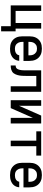

<svg xmlns="http://www.w3.org/2000/svg" viewBox="1276 -1858 749 3340"><g transform="rotate(90 1650.0 -187.5)"><path d="M435 167V0H73V-530H170V-85H380V-530H477V-85H524V167Z M827 12Q798 12 769 7Q740 2 714 -11Q688 -24 667.5 -45Q647 -66 634 -92Q621 -118 616 -147Q611 -176 611 -205V-325Q611 -354 616 -382.5Q621 -411 633.5 -437Q646 -463 666.5 -484Q687 -505 713 -518.5Q739 -532 767.5 -537Q796 -542 825 -542Q854 -542 882.5 -537Q911 -532 937 -518.5Q963 -505 983.5 -484Q1004 -463 1016.5 -437Q1029 -411 1034 -382.5Q1039 -354 1039 -325V-222H708V-205Q708 -188 710 -171.5Q712 -155 719 -139.5Q726 -124 737 -110.5Q748 -97 762.5 -88.5Q777 -80 793.5 -76.5Q810 -73 827 -73Q846 -73 864.5 -76.5Q883 -80 899.5 -89Q916 -98 927.5 -113.5Q939 -129 940 -148H1037Q1036 -124 1027.5 -100.5Q1019 -77 1003.5 -57.5Q988 -38 967.5 -24.5Q947 -11 924 -2.5Q901 6 876.5 9Q852 12 827 12ZM708 -308H942V-325Q942 -342 940 -358.5Q938 -375 931.5 -390.5Q925 -406 914 -419Q903 -432 889 -441Q875 -450 858.5 -453.5Q842 -457 825 -457Q808 -457 791.5 -453.5Q775 -450 761 -441Q747 -432 736 -419Q725 -406 718.5 -390.5Q712 -375 710 -358.5Q708 -342 708 -325Z M1480 0V-445H1300V-272Q1300 -253 1299.5 -234Q1299 -215 1298 -196Q1297 -177 1294 -158Q1291 -139 1286 -121Q1281 -103 1273.5 -85.5Q1266 -68 1255 -52.5Q1244 -37 1227.5 -26.5Q1211 -16 1193 -10Q1175 -4 1156 -2Q1137 0 1118 0V-85Q1133 -85 1146.5 -89.5Q1160 -94 1170 -104.5Q1180 -115 1185.5 -128.5Q1191 -142 1194.5 -156Q1198 -170 1199.5 -184Q1201 -198 1202 -212.5Q1203 -227 1203 -241.5Q1203 -256 1203 -270V-530H1577V0Z M1723 0V-530H1820V-144L1990 -530H2127V0H2030V-386L1860 0Z M2427 0V-445H2264V-530H2686V-445H2523V0Z M3027 12Q2998 12 2969 7Q2940 2 2914 -11Q2888 -24 2867.5 -45Q2847 -66 2834 -92Q2821 -118 2816 -147Q2811 -176 2811 -205V-325Q2811 -354 2816 -382.5Q2821 -411 2833.5 -437Q2846 -463 2866.5 -484Q2887 -505 2913 -518.5Q2939 -532 2967.5 -537Q2996 -542 3025 -542Q3054 -542 3082.5 -537Q3111 -532 3137 -518.5Q3163 -505 3183.5 -484Q3204 -463 3216.5 -437Q3229 -411 3234 -382.5Q3239 -354 3239 -325V-222H2908V-205Q2908 -188 2910 -171.5Q2912 -155 2919 -139.5Q2926 -124 2937 -110.5Q2948 -97 2962.5 -88.5Q2977 -80 2993.5 -76.5Q3010 -73 3027 -73Q3046 -73 3064.5 -76.5Q3083 -80 3099.5 -89Q3116 -98 3127.5 -113.5Q3139 -129 3140 -148H3237Q3236 -124 3227.5 -100.5Q3219 -77 3203.5 -57.5Q3188 -38 3167.5 -24.5Q3147 -11 3124 -2.5Q3101 6 3076.5 9Q3052 12 3027 12ZM2908 -308H3142V-325Q3142 -342 3140 -358.5Q3138 -375 3131.5 -390.5Q3125 -406 3114 -419Q3103 -432 3089 -441Q3075 -450 3058.5 -453.5Q3042 -457 3025 -457Q3008 -457 2991.5 -453.5Q2975 -450 2961 -441Q2947 -432 2936 -419Q2925 -406 2918.5 -390.5Q2912 -375 2910 -358.5Q2908 -342 2908 -325Z"/></g></svg>

Font: Lode Dark
Style: Bold
Weight: 700
Monospace: yes
Designer: Belleve Invis
Foundry: Belleve Invis
Version: Version 29.2.0; ttfautohint (v1.8.3)